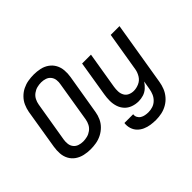

<svg xmlns="http://www.w3.org/2000/svg" viewBox="-198 -1039 1547 1547"><g transform="rotate(-45 576.0 -265.0)"><path d="M243 8Q274 8 306.5 2.5Q339 -3 369.5 -18.5Q400 -34 424.5 -58.5Q449 -83 463 -114Q477 -145 482 -177L539 -519Q545 -555 542 -591.5Q539 -628 522.5 -658Q506 -688 477.5 -708Q449 -728 414 -735.5Q379 -743 343 -743Q311 -743 278.5 -737.5Q246 -732 215.5 -717Q185 -702 160.5 -677Q136 -652 122.5 -621.5Q109 -591 103 -559L47 -217Q41 -180 43.5 -144Q46 -108 62.5 -77.5Q79 -47 107.5 -27.5Q136 -8 171 0Q206 8 243 8ZM244 -79Q220 -79 197.5 -86.5Q175 -94 160.5 -112Q146 -130 143 -154Q140 -178 144 -202L201 -544Q205 -568 216.5 -590.5Q228 -613 249 -628.5Q270 -644 293.5 -650Q317 -656 341 -656Q365 -656 387.5 -648.5Q410 -641 424.5 -623Q439 -605 442 -581Q445 -557 440 -533L384 -191Q380 -167 368.5 -144.5Q357 -122 336 -106.5Q315 -91 291.5 -85Q268 -79 244 -79ZM783 213Q815 213 848 206Q881 199 911.5 181.5Q942 164 965 137Q988 110 1000.5 78.5Q1013 47 1018 15L1108 -530H1008L952 -193Q947 -163 929.5 -134.5Q912 -106 881.5 -92.5Q851 -79 821 -79Q796 -79 774 -89Q752 -99 740.5 -120Q729 -141 728 -166Q727 -191 731 -216L783 -530H682L633 -230Q627 -195 627 -160.5Q627 -126 637 -94.5Q647 -63 669 -39Q691 -15 723 -3.5Q755 8 789 8Q817 8 844.5 -0.5Q872 -9 894.5 -29Q917 -49 933 -74L920 1Q916 25 906 48.5Q896 72 876.5 91Q857 110 832.5 118Q808 126 783 126Q764 126 746 122.5Q728 119 713 110Q698 101 689.5 85Q681 69 684 50H584Q580 81 589 110Q598 139 618 159.5Q638 180 665 192Q692 204 722 208.5Q752 213 783 213Z"/></g></svg>

Font: Iosevka Sparkle Medium
Style: Italic
Weight: 500
Italic angle: -9°
Designer: Belleve Invis
Foundry: Belleve Invis
Version: Version 4.5.0; ttfautohint (v1.8.3)